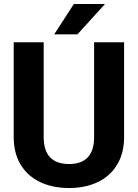

<svg xmlns="http://www.w3.org/2000/svg" viewBox="-20 -937 694 967"><path d="M370 -764H253L352 -917H509ZM328 10Q246 10 183 -19.5Q120 -49 84.5 -107Q49 -165 49 -247V-724H200V-247Q200 -111 328 -111Q454 -111 454 -247V-724H605V-247Q605 -165 569.5 -107Q534 -49 471.5 -19.5Q409 10 328 10Z"/></svg>

Font: Freesentation 8 ExtraBold
Style: Regular
Weight: 800
Designer: glyphs from Roboto by Christian Robertson / Hangul glyphs from Noto Sans CJK(Source Han Sans) by Jang Soo-young and Kang
Foundry: PT&
Version: Version 2.001